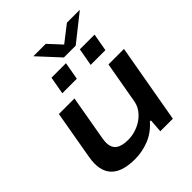

<svg xmlns="http://www.w3.org/2000/svg" viewBox="-245 -1045 1206 1206"><g transform="rotate(-45 358.0 -442.5)"><path d="M668.9 -897 491.2 -755.9H386.2L255.9 -897H366.2L444.8 -812L554.2 -897ZM220.2 -604 241.2 -721.2H370.1L349.1 -604ZM472.2 -604 493.2 -721.2H624L603 -604ZM251 12.2Q50.8 12.2 50.8 -147.9Q50.8 -173.3 57.1 -209L112.8 -526.9H251L198.2 -225.1Q194.8 -203.6 194.8 -191.9Q194.8 -145 223.1 -124.5Q251.5 -104 305.2 -104Q350.1 -104 392.6 -121.6Q435.1 -139.2 465.8 -172.4Q496.6 -205.6 503.9 -247.1L553.2 -526.9H690.9L598.1 0H486.8L493.2 -89.8H483.9Q436.5 -35.6 375.5 -11.7Q314.5 12.2 251 12.2Z"/></g></svg>

Font: Archivo Expanded SemiBold
Style: Italic
Weight: 600
Width: 7
Italic angle: -10°
Designer: Hector Gatti
Foundry: Omnibus-Type
Version: Version 2.001